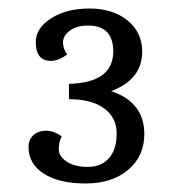

<svg xmlns="http://www.w3.org/2000/svg" viewBox="-20 -832 447 451"><path d="M142 -599V-635Q246 -638 246 -711Q246 -772 187 -772Q160 -772 144 -760Q128 -748 128 -732.5Q128 -717 138 -704Q117 -689 100 -689Q64 -689 64 -733Q64 -766 100 -789Q136 -812 190.5 -812Q245 -812 279.5 -784Q314 -756 314 -711Q314 -645 241 -618Q319 -592 319 -517Q319 -465 281 -433Q243 -401 181 -401Q119 -401 83 -424Q47 -447 47 -487Q47 -504 58.5 -514.5Q70 -525 88 -525Q106 -525 125 -512Q118 -498 118 -481.5Q118 -465 136.5 -452.5Q155 -440 186.5 -440Q218 -440 236 -460.5Q254 -481 254 -518.5Q254 -556 224.5 -577.5Q195 -599 142 -599Z"/></svg>

Font: Caladea
Style: Regular
Weight: 400
Designer: Carolina Giovagnoli and Andres Torresi
Foundry: Carolina Giovagnoli and Andres Torresi
Version: Version 1.002